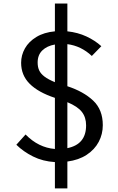

<svg xmlns="http://www.w3.org/2000/svg" viewBox="-20 -890 655 1067"><path d="M354.4 -715.9Q412.3 -709.7 460.3 -687.4Q508.2 -665.1 543.1 -633.3L490.3 -579Q430.8 -634.9 354.4 -644.6V-410.8Q444.1 -381.5 497.7 -331Q551.3 -280.5 551.3 -194.4Q551.3 -144.6 528.7 -101.8Q506.2 -59 461.8 -29.7Q417.4 -0.5 354.4 7.7V156.9H285.1V10.8Q217.9 6.7 163.8 -20.3Q109.7 -47.2 70.8 -85.6L122.1 -142.6Q193.3 -69.7 285.1 -62.1V-346.2Q192.3 -376.9 144.9 -424.4Q97.4 -471.8 97.4 -541Q97.4 -583.6 118.7 -621.3Q140 -659 182.3 -684.6Q224.6 -710.3 285.1 -715.9V-870.3H354.4ZM285.1 -642.6Q241 -634.9 215.1 -609.7Q189.2 -584.6 189.2 -542.6Q189.2 -517.4 197.7 -499Q206.2 -480.5 226.9 -464.6Q247.7 -448.7 285.1 -433.3ZM354.4 -66.7Q458.5 -87.7 458.5 -193.3Q458.5 -237.9 434.9 -268.2Q411.3 -298.5 354.4 -322.1Z"/></svg>

Font: Fira Code
Style: Regular
Weight: 400
Designer: Carrois Corporate, Edenspiekermann AG, Nikita Prokopov
Foundry: Carrois Corporate, Edenspiekermann AG, Nikita Prokopov
Version: Version 5.002